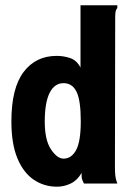

<svg xmlns="http://www.w3.org/2000/svg" viewBox="-20 -693 490 725"><path d="M195 12Q147 12 108 -14Q69 -40 46 -94.5Q23 -149 23 -235Q23 -360 69 -421Q115 -482 194 -482Q221 -482 245.5 -473.5Q270 -465 284 -438V-673H423V-663Q418 -657 416.5 -649.5Q415 -642 415 -626L414 -59Q414 -44 415.5 -29.5Q417 -15 423 0H297Q290 -14 289 -19.5Q288 -25 288 -40Q272 -12 247 0Q222 12 195 12ZM220 -94Q250 -94 267.5 -126.5Q285 -159 285 -235Q285 -314 269 -346.5Q253 -379 220 -379Q186 -379 167.5 -342.5Q149 -306 149 -234Q149 -164 172.5 -129Q196 -94 220 -94Z"/></svg>

Font: Inconsolata SemiCondensed Black
Style: Regular
Weight: 900
Width: 4
Monospace: yes
Designer: Raph Levien, Cyreal, Brenton Simpson
Foundry: Raph Levien, Cyreal, Google
Version: Version 3.001; ttfautohint (v1.8.2.53-6de2)